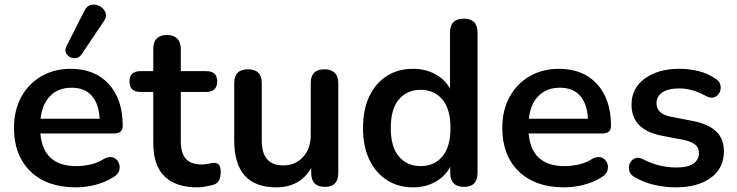

<svg xmlns="http://www.w3.org/2000/svg" viewBox="-20 -793 3161 823"><path d="M329 -559Q317 -542 297.5 -543.5Q278 -545 266.5 -560Q255 -575 265 -595L342 -747Q353 -769 372 -772.5Q391 -776 408.5 -766Q426 -756 432.5 -738.5Q439 -721 425 -702ZM305 10Q181 10 110.5 -58.5Q40 -127 40 -244Q40 -320 71 -377Q102 -434 157 -466Q212 -498 283 -498Q387 -498 446.5 -432.5Q506 -367 506 -254Q506 -221 470 -221H153Q165 -81 307 -81Q336 -81 368 -88Q400 -95 429 -114Q452 -124 467.5 -117Q483 -110 489.5 -94Q496 -78 490.5 -61Q485 -44 465 -33Q432 -12 390 -1Q348 10 305 10ZM154 -284H407Q404 -348 373.5 -382.5Q343 -417 287 -417Q229 -417 194.5 -381Q160 -345 154 -284Z M827 10Q637 10 637 -180V-399H582Q535 -399 535 -444Q535 -488 582 -488H637V-583Q637 -643 696 -643Q724 -643 739.5 -627.5Q755 -612 755 -583V-488H864Q911 -488 911 -444Q911 -399 864 -399H755V-187Q755 -138 776 -113Q797 -88 845 -88Q862 -88 875.5 -91.5Q889 -95 899 -95Q910 -95 918 -87Q926 -79 926 -55Q926 -36 920 -22Q914 -8 898 -2Q885 2 863.5 6Q842 10 827 10Z M1164 10Q984 10 984 -191V-437Q984 -496 1043 -496Q1102 -496 1102 -437V-190Q1102 -84 1194 -84Q1246 -84 1279 -120Q1312 -156 1312 -214V-437Q1312 -496 1371 -496Q1399 -496 1414.5 -481Q1430 -466 1430 -437V-52Q1430 8 1373 8Q1314 8 1314 -52V-73Q1266 10 1164 10Z M1783 -81Q1841 -81 1876 -122Q1911 -163 1911 -244Q1911 -326 1876 -367Q1841 -408 1783 -408Q1725 -408 1690 -367Q1655 -326 1655 -244Q1655 -163 1690 -122Q1725 -81 1783 -81ZM1751 10Q1687 10 1638.5 -21Q1590 -52 1563 -109Q1536 -166 1536 -244Q1536 -322 1562.5 -379Q1589 -436 1637.5 -467Q1686 -498 1751 -498Q1804 -498 1846 -475Q1888 -452 1909 -413V-653Q1909 -713 1968 -713Q2027 -713 2027 -653V-52Q2027 8 1969 8Q1910 8 1910 -52V-78Q1889 -38 1847 -14Q1805 10 1751 10Z M2398 10Q2274 10 2203.5 -58.5Q2133 -127 2133 -244Q2133 -320 2164 -377Q2195 -434 2250 -466Q2305 -498 2376 -498Q2480 -498 2539.5 -432.5Q2599 -367 2599 -254Q2599 -221 2563 -221H2246Q2258 -81 2400 -81Q2429 -81 2461 -88Q2493 -95 2522 -114Q2545 -124 2560.5 -117Q2576 -110 2582.5 -94Q2589 -78 2583.5 -61Q2578 -44 2558 -33Q2525 -12 2483 -1Q2441 10 2398 10ZM2247 -284H2500Q2497 -348 2466.5 -382.5Q2436 -417 2380 -417Q2322 -417 2287.5 -381Q2253 -345 2247 -284Z M2877 10Q2831 10 2786.5 0Q2742 -10 2704 -32Q2684 -41 2678.5 -57.5Q2673 -74 2678.5 -89.5Q2684 -105 2698.5 -113Q2713 -121 2733 -112Q2774 -91 2809.5 -83Q2845 -75 2879 -75Q2928 -75 2952 -91.5Q2976 -108 2976 -137Q2976 -160 2960 -173Q2944 -186 2912 -193L2813 -212Q2687 -238 2687 -344Q2687 -415 2744 -456.5Q2801 -498 2892 -498Q2936 -498 2975 -488Q3014 -478 3045 -457Q3063 -447 3067.5 -430.5Q3072 -414 3065.5 -399Q3059 -384 3044 -377Q3029 -370 3009 -380Q2948 -414 2893 -414Q2843 -414 2818.5 -396.5Q2794 -379 2794 -350Q2794 -306 2854 -293L2952 -274Q3017 -261 3050 -229.5Q3083 -198 3083 -144Q3083 -72 3027 -31Q2971 10 2877 10Z"/></svg>

Font: Chiron GoRound TC M
Style: Regular
Weight: 500
Designer: Ryoko NISHIZUKA 西塚涼子 (kana, bopomofo & ideographs); Paul D. Hunt (Latin, Greek & Cyrillic); Sandoll Communications 산돌커뮤니
Foundry: Adobe
Version: Version 1.000;hotconv 1.1.1;makeotfexe 2.6.0